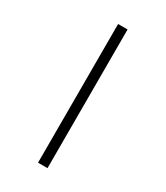

<svg xmlns="http://www.w3.org/2000/svg" viewBox="-226 -801 965 1119"><g transform="rotate(30 256.5 -241.5)"><path d="M225 225.5V-707.8H288.7V225.5Z"/></g></svg>

Font: KhulaRegular
Style: Regular
Weight: 400
Designer: Erin McLaughlin, Steve Matteson
Version: Version 1.001;PS 1.0;hotconv 1.0.72;makeotf.lib2.5.5900; ttf